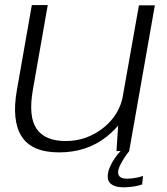

<svg xmlns="http://www.w3.org/2000/svg" viewBox="-20 -612 678 778"><path d="M452 0H503.5L607.5 -590.5H543L460 -123ZM173.5 -591.5H109L48.5 -247.5Q26.5 -123.5 67.8 -59Q109 5.5 219.5 5.5Q332 5.5 412 -58.2Q492 -122 505 -197L479 -227.5Q465 -146 397.8 -93.2Q330.5 -40.5 246.5 -40.5Q162 -40.5 128 -90.5Q94 -140.5 113.5 -250ZM479 147Q495 147 510.5 145.2Q526 143.5 538.5 140.5Q551 137.5 556 135.5L559.5 100.5Q554 103 543 105.8Q532 108.5 519.2 110.2Q506.5 112 494.5 112Q476 112 467.2 105.2Q458.5 98.5 458.5 87Q458.5 74.5 466.8 57.5Q475 40.5 486 24.2Q497 8 504 0H469Q458.5 10 446 27.8Q433.5 45.5 425 65.5Q416.5 85.5 416.5 102.5Q416.5 119 424.8 128.5Q433 138 447.5 142.5Q462 147 479 147Z"/></svg>

Font: Anybody SemiExpanded Light
Style: Italic
Weight: 300
Width: 6
Italic angle: -10°
Version: Version 1.113;gftools[0.9.25]